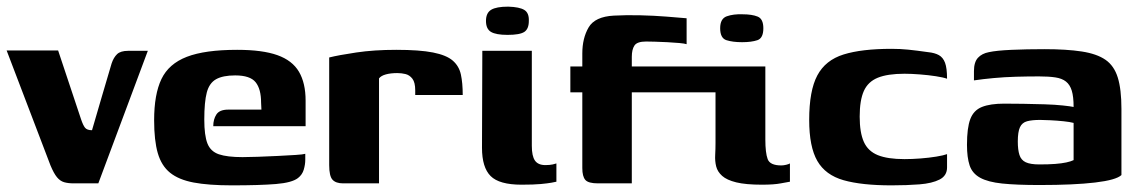

<svg xmlns="http://www.w3.org/2000/svg" viewBox="-30 -552 3431 578"><path d="M192 0Q175 0 163 -3.5Q151 -7 141.5 -18.5Q132 -30 122 -54L-10 -400H145L214 -193Q220 -175 226 -167.5Q232 -160 247 -160Q262 -211 276.5 -261Q291 -311 306 -361Q312 -379 322.5 -389Q333 -399 356 -399H415L266 0Z M668 6Q598 6 553 -2.5Q508 -11 482 -32Q456 -53 445 -91Q434 -129 434 -190Q434 -268 456 -314Q478 -360 532.5 -381Q587 -402 684 -402Q760 -402 805 -386Q850 -370 870 -336Q890 -302 890 -249V-172H612Q612 -193 621.5 -207.5Q631 -222 657 -222H757L756 -243Q756 -284 739.5 -304.5Q723 -325 678 -325Q641 -325 620.5 -313.5Q600 -302 592.5 -273.5Q585 -245 585 -192Q585 -144 594.5 -120Q604 -96 629 -87.5Q654 -79 700 -79Q717 -79 746 -80Q775 -81 805.5 -82.5Q836 -84 859.5 -85.5Q883 -87 889 -89V-71Q889 -57 884.5 -41.5Q880 -26 867 -16Q849 -2 800.5 2Q752 6 668 6Z M1111 0H1003Q981 0 971 -11Q961 -22 961 -55V-379Q989 -386 1042.5 -394Q1096 -402 1163 -402Q1233 -402 1273.5 -394Q1314 -386 1333 -369.5Q1352 -353 1357.5 -327.5Q1363 -302 1363 -266H1220V-280Q1220 -304 1211.5 -315Q1203 -326 1191 -329Q1179 -332 1166 -332Q1146 -332 1131.5 -328Q1117 -324 1111 -316Z M1540 4Q1473 4 1447 -22Q1421 -48 1421 -107L1422 -399H1571V-113Q1571 -82 1580.5 -68.5Q1590 -55 1612 -55Q1625 -55 1634 -57Q1643 -59 1645 -60V-5Q1641 -4 1630 -2Q1619 0 1598 2Q1577 4 1540 4ZM1498 -447Q1463 -447 1448 -456Q1433 -465 1433 -489Q1433 -513 1448.5 -522.5Q1464 -532 1500 -532Q1534 -531 1548.5 -522Q1563 -513 1562 -489Q1562 -465 1548.5 -456Q1535 -447 1498 -447Z M1687 -352H1723V-391Q1723 -437 1742 -469.5Q1761 -502 1818 -505Q1855 -507 1897 -506Q1939 -505 1976.5 -502Q2014 -499 2037 -497V-419Q2031 -421 2015 -422.5Q1999 -424 1979 -425Q1959 -426 1941.5 -426.5Q1924 -427 1915 -427Q1888 -427 1880 -415Q1872 -403 1872 -381V-352H2125V-274H1872V0H1770Q1741 0 1732 -10.5Q1723 -21 1723 -46V-274H1687ZM2274 -352Q2274 -308 2274 -275Q2274 -242 2274 -209.5Q2274 -177 2274 -132Q2274 -92 2281 -73Q2288 -54 2322 -54Q2329 -54 2337 -56Q2345 -58 2348 -60V-5Q2341 -4 2320.5 0Q2300 4 2264 4Q2215 4 2186.5 -3Q2158 -10 2144 -22.5Q2130 -35 2126 -51Q2122 -67 2123 -85Q2124 -103 2124 -122Q2124 -163 2124 -205Q2124 -247 2124 -285.5Q2124 -324 2124 -352Q2162 -352 2199 -352Q2236 -352 2274 -352ZM2138 -467Q2138 -496 2158 -503Q2178 -510 2205 -509Q2234 -509 2251 -502Q2268 -495 2268 -467Q2268 -437 2250 -431Q2232 -425 2204 -425Q2176 -425 2157 -431Q2138 -437 2138 -467Z M2654 6Q2564 6 2509.5 -9.5Q2455 -25 2430.5 -67.5Q2406 -110 2406 -191Q2406 -279 2430.5 -325Q2455 -371 2509.5 -388Q2564 -405 2654 -405Q2680 -405 2704.5 -402.5Q2729 -400 2764 -395Q2784 -393 2796.5 -386Q2809 -379 2815 -363Q2821 -347 2821 -315Q2810 -319 2787.5 -322.5Q2765 -326 2739 -328Q2713 -330 2693 -330Q2642 -330 2612.5 -318Q2583 -306 2570.5 -278Q2558 -250 2558 -201Q2558 -153 2570.5 -125Q2583 -97 2612.5 -85Q2642 -73 2693 -73Q2716 -73 2741.5 -75Q2767 -77 2788.5 -80.5Q2810 -84 2821 -88V-48Q2821 -23 2798.5 -11.5Q2776 0 2738 3Q2700 6 2654 6Z M3100 5Q3030 5 2987 0.5Q2944 -4 2920.5 -17Q2897 -30 2889 -54Q2881 -78 2881 -116Q2881 -167 2891 -193.5Q2901 -220 2926 -230Q2951 -240 2993 -240Q3018 -240 3050.5 -239.5Q3083 -239 3114.5 -238Q3146 -237 3169.5 -234.5Q3193 -232 3202 -230Q3202 -261 3196.5 -279Q3191 -297 3179 -306.5Q3167 -316 3147 -319Q3127 -322 3098 -322Q3063 -322 3028.5 -321Q2994 -320 2961.5 -317Q2929 -314 2902 -310V-338Q2902 -365 2914 -378Q2926 -391 2947 -395Q2970 -400 3015.5 -402Q3061 -404 3114 -404Q3181 -404 3226.5 -397Q3272 -390 3298 -372Q3324 -354 3335 -318.5Q3346 -283 3346 -224V-25Q3330 -10 3266.5 -2.5Q3203 5 3100 5ZM3099 -57Q3127 -57 3146.5 -58.5Q3166 -60 3180 -63Q3194 -66 3202 -70V-182Q3191 -185 3171.5 -187Q3152 -189 3132 -190Q3112 -191 3101 -191Q3077 -191 3062 -187Q3047 -183 3040.5 -169Q3034 -155 3034 -126Q3034 -101 3039 -85.5Q3044 -70 3058 -63.5Q3072 -57 3099 -57Z"/></svg>

Font: Genos
Style: Bold
Weight: 700
Designer: Robert E. Leuschke
Foundry: Robert E. Leuschke
Version: Version 1.010